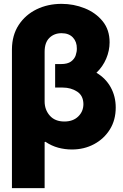

<svg xmlns="http://www.w3.org/2000/svg" viewBox="-20 -757 627 981"><path d="M300.8 -309.6H261.7V-429.7H292Q325.2 -429.7 342.8 -442.6Q360.4 -455.6 366.7 -474.1Q373 -492.7 372.6 -509.3Q373 -543.5 352.5 -565.4Q332 -587.4 294.4 -587.4Q256.8 -587.4 232.4 -563.5Q208 -539.6 208 -492.7V-238.8Q208 -196.3 234.4 -166.3Q260.7 -136.2 309.1 -136.2Q353 -136.2 379.4 -161.6Q405.8 -187 406.2 -224.6Q405.8 -268.6 374 -289.1Q342.3 -309.6 300.8 -309.6ZM294.4 -737.3Q356.4 -737.3 412.6 -714.8Q468.8 -692.4 504.4 -648.7Q540 -605 540 -541Q540 -498.5 522.7 -457.5Q505.4 -416.5 472.7 -385.3Q520.5 -356.9 545.9 -310.5Q571.3 -264.2 571.3 -207.5Q571.3 -143.6 541.3 -95.5Q511.2 -47.4 460.4 -20.3Q409.7 6.8 347.7 6.8Q311.5 6.8 277.3 -2.4Q243.2 -11.7 211.9 -32.7L208 -31.2V204.1H41V-504.9Q41.5 -577.6 75.7 -629.6Q109.9 -681.6 167.2 -709.5Q224.6 -737.3 294.4 -737.3Z"/></svg>

Font: Inter Tight ExtraBold
Style: Regular
Weight: 800
Designer: Rasmus Andersson
Foundry: rsms
Version: Version 3.004; ttfautohint (v1.8.4.7-5d5b)